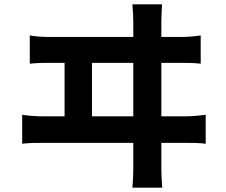

<svg xmlns="http://www.w3.org/2000/svg" viewBox="-20 -810 1040 883"><path d="M117 -647V-517C151 -521 186 -521 216 -521H277V-275H180C149 -275 114 -277 82 -282V-149C115 -153 150 -153 180 -153H593V-40C593 -30 593 -2 589 53H726C722 -4 722 -34 722 -42V-153H833C856 -153 898 -153 926 -149V-282C900 -279 868 -275 833 -275H722V-521H810C832 -521 874 -521 903 -517V-647C877 -643 845 -640 810 -640H722V-712C722 -725 723 -749 725 -790H589C592 -744 593 -726 593 -712V-640H216C185 -640 149 -641 117 -647ZM593 -275H403V-521H593Z"/></svg>

Font: Noto Sans Mono CJK SC
Style: Bold
Weight: 700
Designer: Ryoko NISHIZUKA 西塚涼子 (kana, bopomofo & ideographs); Paul D. Hunt (Latin, Greek & Cyrillic); Sandoll Communications 산돌커뮤니
Foundry: Adobe
Version: Version 2.004;hotconv 1.0.118;makeotfexe 2.5.65603